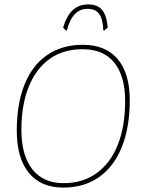

<svg xmlns="http://www.w3.org/2000/svg" viewBox="-20 -845 639 870"><path d="M568 -391Q568 -269 532.5 -180Q497 -91 429.5 -43Q362 5 267 5Q165 5 110.5 -62Q56 -129 56 -253Q56 -374 91 -461.5Q126 -549 193.5 -595.5Q261 -642 355 -642Q459 -642 513.5 -577Q568 -512 568 -391ZM77 -256Q77 -141 126.5 -78Q176 -15 268 -15Q355 -15 418 -60.5Q481 -106 514 -189.5Q547 -273 547 -387Q547 -500 498 -561Q449 -622 354 -622Q267 -622 205 -578Q143 -534 110 -451.5Q77 -369 77 -256ZM266 -720Q282 -774 310 -799.5Q338 -825 380 -825Q422 -825 443 -799.5Q464 -774 468 -720L453 -707H448Q447 -757 430 -781Q413 -805 377 -805Q342 -805 319 -781Q296 -757 283 -707H278Z"/></svg>

Font: Luna Sans Thin
Style: Italic
Weight: 250
Italic angle: -7°
Designer: Juan Pablo del Peral
Foundry: Huerta Tipografica
Version: Version 2.001; ttfautohint (v1.5)